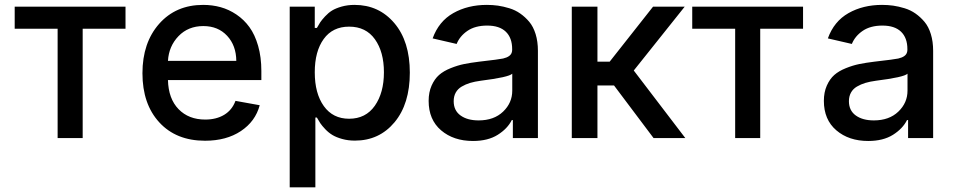

<svg xmlns="http://www.w3.org/2000/svg" viewBox="-20 -573 3963 797"><path d="M41 -453.6V-545.4H501V-453.6H323.2V0H219.2V-453.6Z M831.1 11.2Q711.4 11.2 641.4 -64.9Q571.3 -141.1 571.3 -269Q571.3 -395.5 640.6 -474.1Q710 -552.7 823.2 -552.7Q861.3 -552.7 895.8 -543.2Q930.2 -533.7 961.4 -512.7Q992.7 -491.7 1015.4 -460.4Q1038.1 -429.2 1051.5 -382.6Q1064.9 -335.9 1064.9 -278.3V-240.7H677.2Q679.2 -163.1 721.2 -119.9Q763.2 -76.7 832 -76.7Q877.9 -76.7 910.6 -96.4Q943.4 -116.2 957.5 -154.3L1058.1 -136.2Q1040 -68.8 979.7 -28.8Q919.4 11.2 831.1 11.2ZM677.2 -320.3H960.9Q960.4 -383.8 922.9 -424.3Q885.3 -464.8 824.2 -464.8Q761.2 -464.8 720.9 -422.9Q680.7 -380.9 677.2 -320.3Z M1182.6 204.6V-545.4H1286.6V-457H1295.4Q1303.2 -471.2 1309.3 -480.5Q1315.4 -489.7 1329.3 -504.9Q1343.3 -520 1358.4 -529.3Q1373.5 -538.6 1398.2 -545.7Q1422.9 -552.7 1451.7 -552.7Q1552.7 -552.7 1616.9 -477.1Q1681.2 -401.4 1681.2 -271.5Q1681.2 -141.6 1617.7 -65.4Q1554.2 10.7 1453.1 10.7Q1424.8 10.7 1400.4 3.9Q1376 -2.9 1360.1 -12.5Q1344.2 -22 1330.3 -36.6Q1316.4 -51.3 1309.6 -61.5Q1302.7 -71.8 1295.4 -85H1289.1V204.6ZM1286.6 -272.9Q1286.6 -185.1 1324.2 -132.6Q1361.8 -80.1 1429.2 -80.1Q1498 -80.1 1535.9 -134Q1573.7 -188 1573.7 -272.9Q1573.7 -357.4 1536.4 -409.9Q1499 -462.4 1429.2 -462.4Q1360.8 -462.4 1323.7 -411.1Q1286.6 -359.9 1286.6 -272.9Z M1943.4 12.2Q1862.8 12.2 1811 -32Q1759.3 -76.2 1759.3 -154.3Q1759.3 -189.9 1771.5 -217.5Q1783.7 -245.1 1802.5 -261.7Q1821.3 -278.3 1850.6 -290Q1879.9 -301.8 1906.2 -307.1Q1932.6 -312.5 1968.3 -316.9Q2054.2 -326.7 2068.4 -330.1Q2099.6 -337.4 2104.5 -356Q2106 -360.4 2106 -366.7V-369.1Q2106 -416 2079.6 -441.4Q2053.2 -466.8 2002.4 -466.8Q1952.6 -466.8 1920.7 -445.1Q1888.7 -423.3 1875.5 -390.6L1775.9 -413.6Q1801.3 -484.4 1861.6 -518.6Q1921.9 -552.7 2001 -552.7Q2024.4 -552.7 2046.9 -549.6Q2069.3 -546.4 2094.2 -538.8Q2119.1 -531.2 2139.6 -516.8Q2160.2 -502.4 2177 -482.4Q2193.8 -462.4 2203.4 -431.4Q2212.9 -400.4 2212.9 -362.3V0H2108.9V-74.7H2104.5Q2086.9 -39.1 2046.1 -13.4Q2005.4 12.2 1943.4 12.2ZM1966.8 -73.2Q2030.3 -73.2 2068.4 -109.6Q2106.4 -146 2106.4 -196.8V-267.1Q2091.8 -252.4 1975.1 -237.8Q1950.2 -234.4 1931.4 -228.8Q1912.6 -223.1 1896.5 -213.6Q1880.4 -204.1 1871.8 -188.7Q1863.3 -173.3 1863.3 -152.8Q1863.3 -114.3 1891.6 -93.8Q1919.9 -73.2 1966.8 -73.2Z M2353.5 0V-545.4H2460V-316.9H2510.7L2690.9 -545.4H2822.3L2610.8 -280.3L2824.7 0H2692.9L2528.8 -218.3H2460V0Z M2853.5 -453.6V-545.4H3313.5V-453.6H3135.7V0H3031.7V-453.6Z M3584 12.2Q3503.4 12.2 3451.7 -32Q3399.9 -76.2 3399.9 -154.3Q3399.9 -189.9 3412.1 -217.5Q3424.3 -245.1 3443.1 -261.7Q3461.9 -278.3 3491.2 -290Q3520.5 -301.8 3546.9 -307.1Q3573.2 -312.5 3608.9 -316.9Q3694.8 -326.7 3709 -330.1Q3740.2 -337.4 3745.1 -356Q3746.6 -360.4 3746.6 -366.7V-369.1Q3746.6 -416 3720.2 -441.4Q3693.8 -466.8 3643.1 -466.8Q3593.3 -466.8 3561.3 -445.1Q3529.3 -423.3 3516.1 -390.6L3416.5 -413.6Q3441.9 -484.4 3502.2 -518.6Q3562.5 -552.7 3641.6 -552.7Q3665 -552.7 3687.5 -549.6Q3710 -546.4 3734.9 -538.8Q3759.8 -531.2 3780.3 -516.8Q3800.8 -502.4 3817.6 -482.4Q3834.5 -462.4 3844 -431.4Q3853.5 -400.4 3853.5 -362.3V0H3749.5V-74.7H3745.1Q3727.5 -39.1 3686.8 -13.4Q3646 12.2 3584 12.2ZM3607.4 -73.2Q3670.9 -73.2 3709 -109.6Q3747.1 -146 3747.1 -196.8V-267.1Q3732.4 -252.4 3615.7 -237.8Q3590.8 -234.4 3572 -228.8Q3553.2 -223.1 3537.1 -213.6Q3521 -204.1 3512.5 -188.7Q3503.9 -173.3 3503.9 -152.8Q3503.9 -114.3 3532.2 -93.8Q3560.5 -73.2 3607.4 -73.2Z"/></svg>

Font: Karasuma Gothic
Style: Regular
Weight: 500
Designer: Rasmus Andersson / Ryoko Nishizuka
Foundry: Genbu
Version: Version 1.00